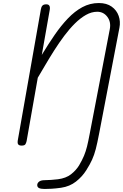

<svg xmlns="http://www.w3.org/2000/svg" viewBox="-20 -958 811 1266"><path d="M274 288Q249.5 288 237.5 282Q225.5 276 225.5 262.5Q225.5 249.5 237.5 239.8Q249.5 230 275.5 230Q296 230 317.5 228.2Q339 226.5 362 224Q415.5 217 448.5 191Q481.5 165 501.5 132.5Q522 97.5 533.8 69.2Q545.5 41 553.8 8Q562 -25 571 -73L704 -766Q713 -813.5 687.8 -847Q662.5 -880.5 621 -880.5Q583.5 -880.5 546.5 -859.5Q509.5 -838.5 473.5 -802.8Q437.5 -767 403.5 -721.5Q369.5 -676 338 -626.5Q306.5 -577 278.2 -528.5Q250 -480 225 -438.5Q219.5 -429.5 214.2 -426.8Q209 -424 196 -425.5Q188.5 -426.5 184.5 -428.8Q180.5 -431 179.5 -434.2Q178.5 -437.5 179.2 -442.2Q180 -447 181.8 -453.8Q183.5 -460.5 185 -469L259.5 -602.5Q299.5 -668.5 341 -728.8Q382.5 -789 427.5 -836.2Q472.5 -883.5 523 -910.8Q573.5 -938 631.5 -938Q683.5 -938 716.5 -914.2Q749.5 -890.5 762.5 -853.2Q775.5 -816 767.5 -775L633 -74Q621.5 -14 611.5 24.8Q601.5 63.5 587.2 95Q573 126.5 548.5 165Q522 207 481 239.2Q440 271.5 383 280Q347 285 320.8 286.5Q294.5 288 274 288ZM123 2Q106 2 100.2 -6Q94.5 -14 96.5 -28L249.5 -896.5Q252 -912.5 259.8 -921Q267.5 -929.5 285.5 -929.5Q300 -929.5 305.5 -920.2Q311 -911 308 -893L155.5 -28Q153.5 -18 148.2 -8Q143 2 123 2Z"/></svg>

Font: Edu AU VIC WA NT Pre
Style: Regular
Weight: 400
Designer: Tina and Corey Anderson, Eben Sorkin, Mirko Velimirovic
Foundry: Google for Education
Version: Version 1.001